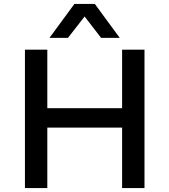

<svg xmlns="http://www.w3.org/2000/svg" viewBox="-20 -958 863 978"><path d="M107 0V-705H221V-407H602V-705H716V0H602V-308H221V0ZM232 -765 359 -938H463L590 -765H495L411 -874L326 -765Z"/></svg>

Font: Nunito Sans 6pt SemiBold
Style: Regular
Weight: 600
Version: Version 3.101;gftools[0.9.27]